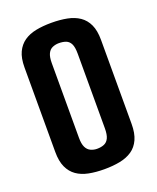

<svg xmlns="http://www.w3.org/2000/svg" viewBox="-122 -698 635 779"><g transform="rotate(-20 195.5 -309.0)"><path d="M30 -189V-492Q30 -532 42 -557.5Q54 -583 75.5 -598Q97 -613 127 -619Q157 -625 194 -625Q231 -625 261.5 -619Q292 -613 314 -598Q336 -583 348 -557Q360 -531 360 -491V-189H252V-470Q252 -499 245 -513Q238 -527 225 -532Q212 -537 194 -537Q180 -537 167 -531.5Q154 -526 147 -511.5Q140 -497 140 -471V-189ZM194 7Q157 7 127 1Q97 -5 75.5 -20Q54 -35 42 -61Q30 -87 30 -127V-430H140V-148Q140 -122 147 -107.5Q154 -93 167 -87Q180 -81 194 -81Q212 -81 225 -86.5Q238 -92 245 -106.5Q252 -121 252 -149V-430H360V-128Q360 -88 348 -61.5Q336 -35 314 -20Q292 -5 261.5 1Q231 7 194 7Z"/></g></svg>

Font: Smooch Sans Thin
Style: Bold
Weight: 700
Version: Version 1.010